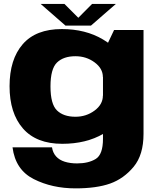

<svg xmlns="http://www.w3.org/2000/svg" viewBox="-20 -748 838 1004"><path d="M375 237Q485 237 556 211.8Q627 186.5 678.8 124.2Q730.5 62 730.5 -48V-591H576.5L518.5 -469V-22Q518.5 60 480.5 83.2Q442.5 106.5 383 106.5Q347.5 106.5 319 97.8Q290.5 89 273.2 69.8Q256 50.5 252 22.5H45.5Q60.5 140 156.5 188.5Q252.5 237 375 237ZM305.5 4Q430.5 4 520.5 -48.5Q610.5 -101 610.5 -157.5L518 -248Q518 -202 474.5 -169.8Q431 -137.5 374.5 -137.5Q312 -137.5 278 -170.5Q244 -203.5 244 -296Q244 -388 278 -421Q312 -454 374.5 -454Q431 -454 474.5 -422Q518 -390 518 -345L610 -430.5Q610 -487 518.8 -541.5Q427.5 -596 303 -596Q167.5 -596 98.8 -516.8Q30 -437.5 30 -297Q30 -156.5 100 -76.2Q170 4 305.5 4ZM322.5 -614H455.5L586 -727.5H461.5L389.5 -655L317 -727.5H192.5Z"/></svg>

Font: Anybody SemiExpanded ExtraBold
Style: Regular
Weight: 800
Width: 6
Version: Version 1.113;gftools[0.9.25]